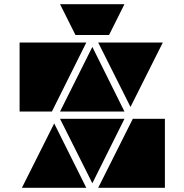

<svg xmlns="http://www.w3.org/2000/svg" viewBox="-20 -901 885 921"><path d="M771 0H451L617 -331H771ZM577 -366H268L423 -676ZM606 -388 451 -697H761ZM229 -366H74V-697H394ZM394 0H85L240 -309ZM423 -22 268 -331H577ZM503 -733H342L268 -881H577Z"/></svg>

Font: Geotalism
Style: Regular
Weight: 400
Designer: GGBotNet
Foundry: GGBotNet
Version: 1.00